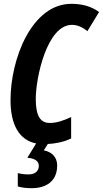

<svg xmlns="http://www.w3.org/2000/svg" viewBox="-20 -744 538 1004"><path d="M146 240C220 240 279 205 279 121C279 77 250 50 209 42L230 9C271 7 315 -2 352 -20V-132C314 -114 277 -101 240 -101C191 -101 167 -138 167 -227C167 -338 226 -614 356 -614C384 -614 410 -603 437 -581L498 -681C457 -712 406 -724 353 -724C147 -724 35 -438 35 -220C35 -91 81 -11 169 6L123 81C163 84 183 99 183 123C183 151 163 168 129 168C107 168 87 165 73 161V231C97 238 121 240 146 240Z"/></svg>

Font: Noto Sans ExtraCondensed
Style: Bold Italic
Weight: 700
Width: 2
Italic angle: -12°
Designer: Monotype Design Team
Foundry: Monotype Imaging Inc.
Version: Version 2.013